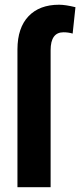

<svg xmlns="http://www.w3.org/2000/svg" viewBox="-20 -780 334 800"><path d="M52.7 0V-575.2Q53.2 -664.6 98.9 -712.4Q144.5 -760.3 226.1 -760.3Q252.4 -760.3 294.4 -750L282.7 -640.1Q264.6 -645.5 244.6 -645.5Q190.9 -645.5 190.9 -570.8V0Z"/></svg>

Font: MAUL Condensed Bold
Style: Condensed Bold
Weight: 700
Designer: MAUL
Version: Version 1.0; 2020; ttfautohint (v1.8.3)